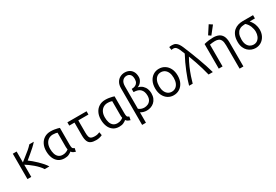

<svg xmlns="http://www.w3.org/2000/svg" viewBox="70 -1999 4900 3407"><g transform="rotate(-30 2520.0 -295.5)"><path d="M83 0V-520H161V-297Q207 -335 253 -370Q299 -405 342 -441.5Q385 -478 421 -518H512Q479 -479 435.5 -439.5Q392 -400 345 -361Q298 -322 251 -283Q281 -262 320 -229Q359 -196 400 -156.5Q441 -117 476 -76.5Q511 -36 532 0H437Q414 -37 380 -73.5Q346 -110 306.5 -143.5Q267 -177 229 -204.5Q191 -232 161 -250V0Z M843 11Q767 11 717 -25.5Q667 -62 642.5 -124Q618 -186 618 -262Q618 -342 648 -402Q678 -462 732 -495.5Q786 -529 859 -529Q897 -529 933 -523.5Q969 -518 996.5 -511Q1024 -504 1036 -499V-158Q1036 -110 1043.5 -89.5Q1051 -69 1084 -58L1070 10Q1042 1 1023.5 -8.5Q1005 -18 987 -42Q970 -26 933.5 -7.5Q897 11 843 11ZM845 -59Q888 -59 919.5 -74.5Q951 -90 963 -102Q960 -116 958.5 -128Q957 -140 957 -156V-446Q952 -450 925 -455Q898 -460 867 -460Q819 -460 781 -436.5Q743 -413 721 -368.5Q699 -324 699 -260Q699 -206 713 -160Q727 -114 759.5 -86.5Q792 -59 845 -59Z M1489 12Q1426 12 1385.5 -5Q1345 -22 1326 -66Q1307 -110 1307 -190V-451H1200V-518H1593V-451H1385V-201Q1385 -145 1395 -114.5Q1405 -84 1430.5 -72Q1456 -60 1500 -60Q1531 -60 1556 -66Q1581 -72 1603 -82L1614 -16Q1580 -1 1550 5.5Q1520 12 1489 12Z M1963 11Q1887 11 1837 -25.5Q1787 -62 1762.5 -124Q1738 -186 1738 -262Q1738 -342 1768 -402Q1798 -462 1852 -495.5Q1906 -529 1979 -529Q2017 -529 2053 -523.5Q2089 -518 2116.5 -511Q2144 -504 2156 -499V-158Q2156 -110 2163.5 -89.5Q2171 -69 2204 -58L2190 10Q2162 1 2143.5 -8.5Q2125 -18 2107 -42Q2090 -26 2053.5 -7.5Q2017 11 1963 11ZM1965 -59Q2008 -59 2039.5 -74.5Q2071 -90 2083 -102Q2080 -116 2078.5 -128Q2077 -140 2077 -156V-446Q2072 -450 2045 -455Q2018 -460 1987 -460Q1939 -460 1901 -436.5Q1863 -413 1841 -368.5Q1819 -324 1819 -260Q1819 -206 1833 -160Q1847 -114 1879.5 -86.5Q1912 -59 1965 -59Z M2326 185V-564Q2326 -634 2352.5 -681Q2379 -728 2423.5 -752Q2468 -776 2520 -776Q2572 -776 2613 -754Q2654 -732 2677.5 -689Q2701 -646 2701 -581Q2701 -537 2672 -494.5Q2643 -452 2591 -432Q2648 -419 2683 -385.5Q2718 -352 2734 -309Q2750 -266 2750 -223Q2750 -162 2731 -118.5Q2712 -75 2680 -47Q2648 -19 2608.5 -6Q2569 7 2529 7Q2496 7 2463 -2Q2430 -11 2404 -28V185ZM2517 -61Q2554 -61 2589 -76.5Q2624 -92 2646.5 -126.5Q2669 -161 2669 -218Q2669 -301 2625 -348Q2581 -395 2486 -395H2485V-461H2491Q2527 -461 2556.5 -473.5Q2586 -486 2603.5 -514Q2621 -542 2621 -586Q2621 -650 2593.5 -679.5Q2566 -709 2522 -709Q2470 -709 2437 -671.5Q2404 -634 2404 -558V-101Q2429 -80 2458 -70.5Q2487 -61 2517 -61Z M3078 11Q3012 11 2960.5 -22.5Q2909 -56 2879 -116.5Q2849 -177 2849 -259Q2849 -341 2878.5 -401.5Q2908 -462 2960 -496Q3012 -530 3078 -530Q3146 -530 3198.5 -496Q3251 -462 3281 -401.5Q3311 -341 3311 -259Q3311 -177 3281 -116.5Q3251 -56 3198.5 -22.5Q3146 11 3078 11ZM3079 -61Q3124 -61 3158 -84.5Q3192 -108 3211 -152.5Q3230 -197 3230 -259Q3230 -321 3211 -366Q3192 -411 3157.5 -435Q3123 -459 3078 -459Q3034 -459 3000.5 -435Q2967 -411 2948.5 -366Q2930 -321 2930 -259Q2930 -197 2949 -152.5Q2968 -108 3002 -84.5Q3036 -61 3079 -61Z M3395 0Q3408 -51 3430.5 -115.5Q3453 -180 3482 -252Q3511 -324 3544.5 -396Q3578 -468 3614 -534Q3592 -591 3574.5 -630.5Q3557 -670 3535.5 -691Q3514 -712 3480 -712Q3466 -712 3456 -710.5Q3446 -709 3442 -707L3433 -770Q3433 -772 3450.5 -774Q3468 -776 3491 -776Q3535 -776 3564 -758Q3593 -740 3613 -709.5Q3633 -679 3649 -641Q3686 -552 3720 -466Q3754 -380 3783.5 -298.5Q3813 -217 3838 -142Q3863 -67 3881 0H3794Q3777 -71 3754.5 -147Q3732 -223 3706 -300Q3680 -377 3651 -450Q3607 -375 3571.5 -292.5Q3536 -210 3510 -133.5Q3484 -57 3469 0Z M4323 185V-291Q4323 -363 4305 -398.5Q4287 -434 4256.5 -446Q4226 -458 4188 -458Q4163 -458 4135 -455Q4107 -452 4081 -447V0H4003V-504Q4056 -518 4105 -523.5Q4154 -529 4191 -529Q4256 -529 4303 -507.5Q4350 -486 4375.5 -437.5Q4401 -389 4401 -307V185ZM4182 -573 4134 -606 4242 -772 4306 -730Z M4755 12Q4715 12 4675 -3Q4635 -18 4602 -49Q4569 -80 4549 -128Q4529 -176 4529 -242Q4529 -319 4551 -372Q4573 -425 4610 -457Q4647 -489 4694 -503.5Q4741 -518 4791 -518H5004V-451H4896Q4940 -401 4960 -346Q4980 -291 4980 -239Q4980 -164 4950 -107.5Q4920 -51 4869.5 -19.5Q4819 12 4755 12ZM4755 -59Q4801 -59 4833.5 -84Q4866 -109 4883 -150Q4900 -191 4900 -239Q4900 -294 4877.5 -351Q4855 -408 4808 -451H4787Q4765 -451 4735 -445Q4705 -439 4676.5 -419Q4648 -399 4629 -357.5Q4610 -316 4610 -245Q4610 -179 4631 -138Q4652 -97 4685 -78Q4718 -59 4755 -59Z"/></g></svg>

Font: Ubuntu Sans Mono
Style: Regular
Weight: 400
Monospace: yes
Designer: Dalton Maag Ltd
Foundry: Dalton Maag Ltd
Version: Version 1.006